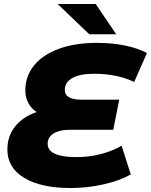

<svg xmlns="http://www.w3.org/2000/svg" viewBox="-20 -929 757 963"><path d="M305 -478Q305 -429 389 -429H578L548 -278H327Q278 -278 248.5 -259.5Q219 -241 219 -208Q219 -141 364 -141Q427 -141 486.5 -156.5Q546 -172 590 -198L636 -54Q581 -23 500 -4.5Q419 14 334 14Q185 14 101 -37Q17 -88 17 -179Q17 -247 56.5 -295.5Q96 -344 164 -367Q136 -385 121.5 -413.5Q107 -442 107 -475Q107 -547 151 -601Q195 -655 276 -684.5Q357 -714 465 -714Q542 -714 607.5 -700.5Q673 -687 717 -663L653 -518Q567 -559 452 -559Q380 -559 342.5 -537.5Q305 -516 305 -478ZM269 -909H460L563 -757H428Z"/></svg>

Font: Montserrat Alternates ExtraBold
Style: Italic
Weight: 800
Italic angle: -11.3°
Designer: Julieta Ulanovsky
Foundry: Julieta Ulanovsky
Version: Version 7.200